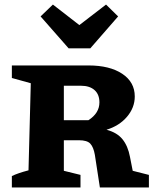

<svg xmlns="http://www.w3.org/2000/svg" viewBox="-20 -822 680 842"><path d="M562 -73 633 -55V0H418L396 -143Q390 -177 376 -192Q362 -207 326 -207H260V-73L333 -55V0H32V-50Q59 -63 105 -75L115 -457L32 -480V-535H368Q461 -535 516 -498.5Q571 -462 571 -399Q571 -350 537 -310Q503 -270 447 -253Q493 -241 517 -211.5Q541 -182 550 -134ZM335 -446H260V-295H368Q416 -326 416 -373Q416 -408 394.5 -427Q373 -446 335 -446ZM281 -610 158 -750 212 -802 328 -712 445 -802 498 -750 376 -610Z"/></svg>

Font: Piazzolla SC
Style: Bold
Weight: 700
Designer: Juan Pablo del Peral
Foundry: Huerta Tipografica
Version: Version 1.330